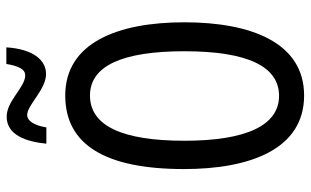

<svg xmlns="http://www.w3.org/2000/svg" viewBox="-202 -742 955 590"><g transform="rotate(-90 275.0 -447.5)"><path d="M128 -782H178C184 -819 198 -841 216 -841C247 -841 294 -783 342 -783C387 -783 419 -826 424 -905H373C367 -870 358 -847 338 -847C301 -847 260 -904 211 -904C155 -904 134 -845 128 -782ZM501 -358C501 -563 438 -724 276 -724C126 -724 50 -603 50 -359C50 -156 111 10 276 10C438 10 501 -152 501 -358ZM137 -358C137 -549 183 -648 276 -648C366 -648 412 -551 412 -358C412 -163 365 -67 275 -67C185 -67 137 -166 137 -358Z"/></g></svg>

Font: Noto Sans Sinhala ExtraCondensed
Style: Regular
Weight: 400
Width: 2
Designer: Jelle Bosma - Monotype Design Team
Foundry: Monotype Imaging Inc.
Version: Version 2.006